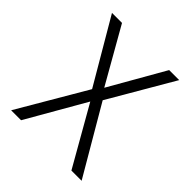

<svg xmlns="http://www.w3.org/2000/svg" viewBox="-155 -629 727 727"><g transform="rotate(45 208.5 -265.5)"><path d="M179.7 -273.4 28.8 -530.8H82.5L208.5 -309.6L335 -530.8H388.7L237.8 -272L397 0H342.3L208 -235.4L72.8 0H19.5Z"/></g></svg>

Font: Open Sans SemiCondensed Light
Style: Regular
Weight: 300
Width: 4
Designer: Monotype Design Team
Foundry: Monotype Imaging Inc.
Version: Version 3.000